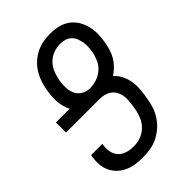

<svg xmlns="http://www.w3.org/2000/svg" viewBox="-221 -838 941 941"><g transform="rotate(-45 250.0 -367.5)"><path d="M199 8Q174 8 149.5 4.5Q125 1 103 -9Q81 -19 63.5 -35.5Q46 -52 36 -73.5Q26 -95 24 -120Q22 -145 26 -171L28 -180H106L105 -174Q101 -151 105.5 -128.5Q110 -106 124.5 -90.5Q139 -75 160.5 -68.5Q182 -62 206 -62Q230 -62 254.5 -70.5Q279 -79 297.5 -97Q316 -115 326 -139Q336 -163 340 -187L344 -212Q346 -228 347 -245Q348 -262 344.5 -277.5Q341 -293 333 -306Q325 -319 312.5 -328Q300 -337 284 -341Q268 -345 251 -345H19V-415H114Q106 -430 101.5 -447.5Q97 -465 95.5 -483.5Q94 -502 95.5 -521Q97 -540 100 -559Q104 -583 112 -607Q120 -631 133.5 -653Q147 -675 166.5 -693Q186 -711 209 -722.5Q232 -734 256.5 -738.5Q281 -743 305 -743Q334 -743 360.5 -737Q387 -731 408.5 -716Q430 -701 444 -679Q458 -657 465 -631Q472 -605 471.5 -577Q471 -549 466 -521V-520Q462 -500 456 -479.5Q450 -459 439 -440.5Q428 -422 412 -406Q396 -390 378 -378Q395 -363 406 -342Q417 -321 422 -298Q427 -275 426 -250Q425 -225 421 -200L417 -176Q413 -151 404.5 -126.5Q396 -102 380.5 -79.5Q365 -57 344 -39.5Q323 -22 299.5 -11Q276 0 250 4Q224 8 199 8ZM257 -415Q280 -415 303.5 -423Q327 -431 346 -447.5Q365 -464 375 -486.5Q385 -509 389 -532Q392 -549 393 -565.5Q394 -582 391 -598Q388 -614 382 -628.5Q376 -643 364.5 -653.5Q353 -664 337.5 -668.5Q322 -673 305 -673Q282 -673 258 -664Q234 -655 216.5 -636.5Q199 -618 190 -594.5Q181 -571 177 -548Q173 -524 174 -500.5Q175 -477 184.5 -457.5Q194 -438 213.5 -426.5Q233 -415 257 -415Z"/></g></svg>

Font: Iosevka Oblique
Style: Regular
Weight: 400
Italic angle: -9°
Monospace: yes
Designer: Belleve Invis
Foundry: Belleve Invis
Version: Version 32.5.0; ttfautohint (v1.8.4)